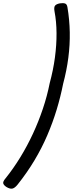

<svg xmlns="http://www.w3.org/2000/svg" viewBox="-52 -1098 458 1204"><path d="M-17 20Q32 -41 75.5 -112Q119 -183 154.5 -259.5Q190 -336 217 -416.5Q244 -497 260 -578Q282 -659 292.5 -738Q303 -817 302.5 -890Q302 -963 290 -1026Q285 -1053 293.5 -1063Q302 -1073 324 -1077Q344 -1080 356 -1076Q368 -1072 371 -1052Q384 -975 385.5 -896Q387 -817 376.5 -736Q366 -655 344 -573Q328 -492 303.5 -411Q279 -330 244.5 -249.5Q210 -169 163.5 -91.5Q117 -14 58 60Q41 81 26 84.5Q11 88 -11 75Q-28 64 -31.5 52.5Q-35 41 -17 20Z"/></svg>

Font: Playwrite MX
Style: Regular
Weight: 400
Designer: Veronika Burian, José Scaglione
Foundry: TypeTogether
Version: Version 1.002